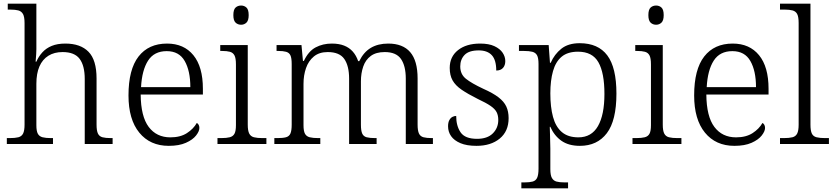

<svg xmlns="http://www.w3.org/2000/svg" viewBox="-20 -780 4520 1040"><path d="M17 0V-32H33Q62 -32 79.5 -36.5Q97 -41 105 -56.5Q113 -72 113 -105V-655Q113 -689 104.5 -704Q96 -719 79.5 -723.5Q63 -728 37 -728H22V-760H177V-514Q177 -500 176 -485.5Q175 -471 174 -460Q173 -449 173 -446H177Q189 -474 209.5 -496.5Q230 -519 260.5 -531.5Q291 -544 334 -544Q416 -544 459.5 -499.5Q503 -455 503 -355V-105Q503 -72 510.5 -56.5Q518 -41 535 -36.5Q552 -32 580 -32H590V0H439V-352Q439 -424 411.5 -461Q384 -498 319 -498Q274 -498 242 -478Q210 -458 193.5 -420Q177 -382 177 -326V-102Q177 -70 185 -55.5Q193 -41 210.5 -36.5Q228 -32 256 -32H267V0Z M894 10Q793 10 734.5 -61.5Q676 -133 676 -263Q676 -404 730.5 -474Q785 -544 885 -544Q976 -544 1027.5 -481Q1079 -418 1079 -299V-268H742Q743 -149 785.5 -92.5Q828 -36 903 -36Q957 -36 992.5 -59Q1028 -82 1046 -114Q1052 -111 1056 -104Q1060 -97 1060 -87Q1060 -69 1042 -46Q1024 -23 987 -6.5Q950 10 894 10ZM1011 -308Q1011 -396 980.5 -449.5Q950 -503 883 -503Q815 -503 782 -451.5Q749 -400 744 -308Z M1158 0V-32H1178Q1207 -32 1224.5 -36.5Q1242 -41 1250 -55.5Q1258 -70 1258 -102V-431Q1258 -465 1250 -480Q1242 -495 1225.5 -499.5Q1209 -504 1183 -504H1173V-536H1322V-105Q1322 -72 1330 -56.5Q1338 -41 1355.5 -36.5Q1373 -32 1402 -32H1423V0ZM1286 -646Q1268 -646 1256 -657.5Q1244 -669 1244 -698Q1244 -728 1256 -739Q1268 -750 1286 -750Q1303 -750 1315 -739Q1327 -728 1327 -698Q1327 -669 1315 -657.5Q1303 -646 1286 -646Z M1466 0V-32H1483Q1512 -32 1529 -36.5Q1546 -41 1553 -56.5Q1560 -72 1560 -105V-433Q1560 -466 1553 -480.5Q1546 -495 1529.5 -499.5Q1513 -504 1488 -504H1478V-536H1613L1621 -450H1626Q1651 -503 1690 -523.5Q1729 -544 1777 -544Q1816 -544 1844 -533Q1872 -522 1891 -500.5Q1910 -479 1920 -449H1926Q1950 -498 1989 -521Q2028 -544 2083 -544Q2162 -544 2202 -497.5Q2242 -451 2242 -355V-105Q2242 -72 2249.5 -56.5Q2257 -41 2274 -36.5Q2291 -32 2319 -32H2325V0H2178V-354Q2178 -423 2152 -460.5Q2126 -498 2064 -498Q2017 -498 1988.5 -477Q1960 -456 1947.5 -419.5Q1935 -383 1935 -340V-105Q1935 -72 1942 -56.5Q1949 -41 1966 -36.5Q1983 -32 2012 -32H2020V0H1871V-354Q1871 -423 1845 -460.5Q1819 -498 1755 -498Q1709 -498 1680 -474Q1651 -450 1637.5 -411Q1624 -372 1624 -326V-102Q1624 -70 1632 -55.5Q1640 -41 1657.5 -36.5Q1675 -32 1704 -32H1715V0Z M2561 10Q2508 10 2474 -4.5Q2440 -19 2423.5 -42.5Q2407 -66 2407 -96Q2407 -117 2414 -129.5Q2421 -142 2431 -147Q2441 -152 2451 -152Q2451 -98 2475 -63Q2499 -28 2564 -28Q2620 -28 2649.5 -57.5Q2679 -87 2679 -130Q2679 -155 2670 -172.5Q2661 -190 2637 -206.5Q2613 -223 2568 -244Q2514 -271 2480.5 -294Q2447 -317 2431.5 -344.5Q2416 -372 2416 -412Q2416 -473 2461 -508.5Q2506 -544 2581 -544Q2628 -544 2658 -530Q2688 -516 2702.5 -494.5Q2717 -473 2717 -449Q2717 -426 2704.5 -412Q2692 -398 2668 -398Q2668 -455 2644 -481Q2620 -507 2573 -507Q2520 -507 2496.5 -482.5Q2473 -458 2473 -420Q2473 -378 2503.5 -353.5Q2534 -329 2598 -299Q2650 -276 2680 -253Q2710 -230 2722.5 -203Q2735 -176 2735 -140Q2735 -69 2687 -29.5Q2639 10 2561 10Z M2804 240V208H2822Q2848 208 2865 203.5Q2882 199 2889.5 183Q2897 167 2897 133V-433Q2897 -466 2889 -480.5Q2881 -495 2863.5 -499.5Q2846 -504 2818 -504H2791V-536H2952L2959 -440H2963Q2983 -486 3020.5 -516Q3058 -546 3120 -546Q3220 -546 3269.5 -480Q3319 -414 3319 -273Q3319 -127 3267 -58.5Q3215 10 3121 10Q3060 10 3021 -17.5Q2982 -45 2961 -93H2958Q2958 -72 2959.5 -41Q2961 -10 2961 25V136Q2961 169 2969.5 184Q2978 199 2994.5 203.5Q3011 208 3037 208H3057V240ZM3113 -36Q3184 -36 3219 -97Q3254 -158 3254 -271Q3254 -385 3221.5 -442.5Q3189 -500 3111 -500Q3055 -500 3022.5 -473Q2990 -446 2975.5 -395Q2961 -344 2961 -274Q2961 -200 2975.5 -146.5Q2990 -93 3023.5 -64.5Q3057 -36 3113 -36Z M3406 0V-32H3426Q3455 -32 3472.5 -36.5Q3490 -41 3498 -55.5Q3506 -70 3506 -102V-431Q3506 -465 3498 -480Q3490 -495 3473.5 -499.5Q3457 -504 3431 -504H3421V-536H3570V-105Q3570 -72 3578 -56.5Q3586 -41 3603.5 -36.5Q3621 -32 3650 -32H3671V0ZM3534 -646Q3516 -646 3504 -657.5Q3492 -669 3492 -698Q3492 -728 3504 -739Q3516 -750 3534 -750Q3551 -750 3563 -739Q3575 -728 3575 -698Q3575 -669 3563 -657.5Q3551 -646 3534 -646Z M3958 10Q3857 10 3798.5 -61.5Q3740 -133 3740 -263Q3740 -404 3794.5 -474Q3849 -544 3949 -544Q4040 -544 4091.5 -481Q4143 -418 4143 -299V-268H3806Q3807 -149 3849.5 -92.5Q3892 -36 3967 -36Q4021 -36 4056.5 -59Q4092 -82 4110 -114Q4116 -111 4120 -104Q4124 -97 4124 -87Q4124 -69 4106 -46Q4088 -23 4051 -6.5Q4014 10 3958 10ZM4075 -308Q4075 -396 4044.5 -449.5Q4014 -503 3947 -503Q3879 -503 3846 -451.5Q3813 -400 3808 -308Z M4205 0V-32H4226Q4255 -32 4272.5 -36.5Q4290 -41 4298 -56.5Q4306 -72 4306 -105V-655Q4306 -689 4298 -704Q4290 -719 4273 -723.5Q4256 -728 4231 -728H4205V-760H4370V-105Q4370 -72 4377.5 -56.5Q4385 -41 4403 -36.5Q4421 -32 4449 -32H4470V0Z"/></svg>

Font: Noto Serif Hebrew Light
Style: Regular
Weight: 300
Version: Version 2.003